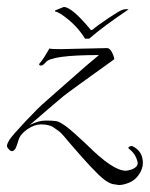

<svg xmlns="http://www.w3.org/2000/svg" viewBox="-35 -404 430 551"><path d="M50 -45Q75 -58 95.5 -58Q116 -58 126 -56.5Q136 -55 155 -41Q175 -26 215 12Q289 86 326 86Q344 84 353.5 76.5Q363 69 359 58Q353 36 335 23Q331 19 337 16.5Q343 14 346 16Q375 30 375 64Q375 80 364 96.5Q353 113 336 120Q319 127 306 127L287 124Q270 119 247.5 97Q225 75 199 45.5Q173 16 165 6.5Q157 -3 154.5 -6Q152 -9 145 -17Q138 -25 134 -27.5Q130 -30 123.5 -35Q117 -40 112 -42Q100 -47 82 -47Q64 -47 43.5 -33Q23 -19 18 -1.5Q13 16 9 23Q1 34 -7 27Q-15 20 -15 14.5Q-15 9 -8 -2.5Q-1 -14 37 -54.5Q75 -95 95.5 -112.5Q116 -130 166.5 -175Q217 -220 249 -246Q111 -246 96 -225Q87 -214 80.5 -216Q74 -218 81 -225Q88 -232 107 -265Q110 -263 139 -263L272 -266Q280 -266 286 -254.5Q292 -243 293 -234Q163 -141 147 -128Q131 -115 50 -45ZM148 -384Q171 -384 225 -319Q225 -316 231 -319Q242 -329 274 -350.5Q306 -372 315.5 -375.5Q325 -379 334 -377Q261 -328 221 -293H209Q185 -333 141 -363Q128 -371 123 -371V-374Z"/></svg>

Font: Italianno
Style: Regular
Weight: 400
Designer: Robert E. Leuschke
Foundry: Robert E. Leuschke
Version: Version 1.003